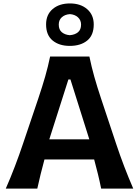

<svg xmlns="http://www.w3.org/2000/svg" viewBox="-20 -1119 828 1139"><path d="M14.2 0Q42 -63 68.6 -132.8Q95.2 -202.6 116.2 -265.6L207 -534.2Q231.4 -606.9 248.3 -665.8Q265.1 -724.6 277.3 -783.7H510.3Q522.9 -722.7 539.3 -664.3Q555.7 -606 579.6 -534.2L669.4 -264.6Q690.9 -199.7 717 -131.3Q743.2 -63 770.5 0H580.1Q571.8 -42 561 -86.2Q550.3 -130.4 538.6 -172.9H243.7Q219.7 -84.5 201.2 0ZM509.8 -292.5 397.9 -647.5H385.7L272.5 -292.5ZM394 -846.7Q331.1 -846.7 292.2 -878.7Q253.4 -910.6 253.4 -974.1Q253.4 -1032.2 292.5 -1065.4Q331.5 -1098.6 395 -1098.6Q458 -1098.6 497.1 -1064.7Q536.1 -1030.8 536.1 -974.1Q536.1 -909.7 497.1 -878.2Q458 -846.7 394 -846.7ZM394 -910.2Q424.3 -912.6 442.6 -927.7Q460.9 -942.9 460.9 -973.1Q460.9 -999.5 442.4 -1016.4Q423.8 -1033.2 395 -1035.2Q365.2 -1033.2 346.9 -1016.8Q328.6 -1000.5 328.6 -973.1Q328.6 -942.9 346.9 -927.7Q365.2 -912.6 394 -910.2Z"/></svg>

Font: Pinar-FD SemiBold
Style: Regular
Weight: 600
Designer: Amin Abedi
Version: Version 2.000